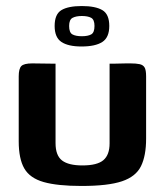

<svg xmlns="http://www.w3.org/2000/svg" viewBox="-20 -610 547 636"><path d="M164 -399V-136Q164 -95 185.5 -78.5Q207 -62 253 -62Q302 -62 322.5 -79.5Q343 -97 343 -135V-399Q344 -399 353.5 -399Q363 -399 375.5 -399.5Q388 -400 398.5 -400Q409 -400 412 -400Q431 -400 442.5 -397.5Q454 -395 459 -386.5Q464 -378 464 -357V-151Q464 -94 447 -59.5Q430 -25 384 -9.5Q338 6 250 6Q170 6 124.5 -7Q79 -20 60.5 -52Q42 -84 42 -142V-357Q42 -382 50.5 -391Q59 -400 87 -400Q106 -400 125 -399.5Q144 -399 164 -399ZM250 -456Q206 -456 183.5 -471Q161 -486 161 -524Q161 -563 183.5 -576.5Q206 -590 251 -590Q296 -590 319 -576.5Q342 -563 342 -524Q342 -486 319 -471Q296 -456 250 -456ZM251 -490Q271 -490 282 -496Q293 -502 293 -524Q293 -545 282 -551Q271 -557 251 -557Q232 -557 220.5 -551Q209 -545 209 -524Q209 -502 220 -496Q231 -490 251 -490Z"/></svg>

Font: Genos Thin SemiBold
Style: Regular
Weight: 600
Version: Version 1.010